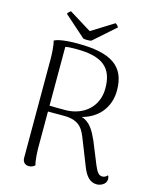

<svg xmlns="http://www.w3.org/2000/svg" viewBox="-127 -949 843 1044"><g transform="rotate(15 294.0 -426.5)"><path d="M289 -737 410 -844C408 -850 399 -860 392 -863L267 -785L141 -863C135 -860 125 -850 123 -844L244 -737C256 -734 277 -734 289 -737ZM566 -54C557 -41 543 -39 536 -39C519 -40 507 -52 492 -88L440 -216C418 -264 395 -309 346 -323C435 -346 494 -415 494 -512C494 -649 409 -703 221 -703C139 -703 104 -692 91 -685C99 -661 101 -602 101 -587V-25C102 -3 116 10 137 10C154 10 165 2 171 -4C163 -28 161 -85 161 -101V-304H250C346 -304 363 -254 383 -204L436 -70C455 -20 479 10 519 10C539 10 572 -3 572 -33C572 -39 571 -46 566 -54ZM161 -337V-668C173 -671 193 -672 222 -672C368 -672 430 -624 430 -506C430 -400 350 -337 252 -336C215 -336 185 -336 161 -337Z"/></g></svg>

Font: Arima Koshi Light
Style: Regular
Weight: 300
Designer: Joana Correia and Natanael Gama
Foundry: NDISCOVER
Version: Version 1.019;PS 001.019;hotconv 1.0.88;makeotf.lib2.5.64775